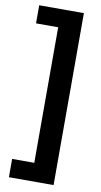

<svg xmlns="http://www.w3.org/2000/svg" viewBox="-98 -772 518 982"><g transform="rotate(10 160.5 -281.5)"><path d="M23 165V70H138V-634H23V-728H255V165Z"/></g></svg>

Font: Noto Sans Thai Looped UI Condensed
Style: Bold
Weight: 700
Width: 3
Designer: Cadson Demak Team
Foundry: Cadson Demak Co., Ltd.
Version: Version 1.000